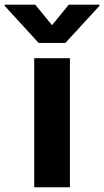

<svg xmlns="http://www.w3.org/2000/svg" viewBox="-84 -792 440 812"><path d="M60.7 0V-545.9H211.7V0ZM64.8 -772.3 136.1 -685.5 207 -772.3H336.3V-767L192.4 -610.4H79.5L-64.1 -767V-772.3Z"/></svg>

Font: Inter V
Style: 
Weight: 400
Designer: Rasmus Andersson
Foundry: rsms
Version: Version 4.000;git-a3f224843